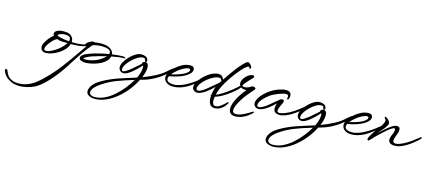

<svg xmlns="http://www.w3.org/2000/svg" viewBox="-324 -1241 5517 2458"><g transform="rotate(15 2434.5 -11.5)"><path d="M192 18Q155 18 138 -2Q121 -22 121 -47Q121 -55 122.5 -62.5Q124 -70 126 -78Q133 -98 151.5 -127Q170 -156 193 -182.5Q216 -209 237 -221Q227 -232 227 -248Q227 -284 283 -301Q297 -306 313.5 -307.5Q330 -309 348 -309Q371 -309 393 -306Q425 -301 449 -278.5Q473 -256 477 -224Q479 -213 477 -202Q493 -201 508.5 -201.5Q524 -202 537 -202Q567 -202 598.5 -206.5Q630 -211 656.5 -217.5Q683 -224 696 -231Q704 -234 708 -234Q716 -234 718 -228Q718 -218 699 -209Q677 -199 632 -189Q587 -179 537 -177Q525 -176 508.5 -175.5Q492 -175 472 -175Q461 -135 429.5 -100Q398 -65 356 -38.5Q314 -12 270.5 3Q227 18 192 18ZM441 -204Q446 -219 446 -230Q446 -248 431.5 -261Q417 -274 377 -274Q336 -274 308.5 -262.5Q281 -251 281 -242Q281 -240 285 -236Q289 -232 301 -228Q333 -218 369 -212Q405 -206 441 -204ZM211 -11Q230 -15 258.5 -29Q287 -43 318.5 -64.5Q350 -86 377 -112Q405 -137 428 -176Q391 -176 355.5 -177Q320 -178 292 -191Q280 -190 258 -172.5Q236 -155 214 -129Q192 -103 176.5 -76.5Q161 -50 161 -31Q161 -22 167.5 -15.5Q174 -9 191 -9Q195 -9 200 -9.5Q205 -10 211 -11Z M-26 515Q-69 515 -103 505Q-152 490 -193 458Q-234 426 -253 374Q-254 370 -254.5 367Q-255 364 -255 362Q-255 347 -242 347Q-236 347 -229.5 352Q-223 357 -220 368Q-203 416 -173 443.5Q-143 471 -94 481Q-81 483 -68 484Q-55 485 -42 485Q5 485 48.5 471.5Q92 458 129 437Q179 408 242 349Q305 290 371 214Q414 164 454 111Q494 58 533 3Q571 -50 608 -104.5Q645 -159 684 -213Q680 -212 677 -212Q674 -212 671 -212Q654 -212 654 -221Q655 -231 670 -244.5Q685 -258 706.5 -268.5Q728 -279 746 -279Q757 -279 764 -275Q775 -277 797 -280Q819 -283 847 -283Q879 -283 915.5 -276Q952 -269 981 -246Q992 -239 1004 -221Q1016 -203 1017 -184Q1055 -189 1089 -192.5Q1123 -196 1146 -196Q1155 -196 1163.5 -196Q1172 -196 1177 -194Q1179 -193 1183.5 -191.5Q1188 -190 1191 -188Q1199 -180 1190 -176Q1187 -175 1176 -175Q1153 -177 1110 -171.5Q1067 -166 1014 -155Q1007 -121 981.5 -94Q956 -67 921 -48Q886 -29 847 -16.5Q808 -4 772 2Q736 8 710 8Q681 8 655.5 -3Q630 -14 630 -36Q630 -56 652 -75Q673 -93 722 -112Q771 -131 838.5 -148.5Q906 -166 982 -179Q984 -183 984 -187Q984 -191 984 -195Q984 -227 949.5 -239Q915 -251 868 -251Q836 -251 806.5 -247Q777 -243 762 -238L744 -231Q680 -155 639 -95Q598 -35 563 20Q529 75 493 130.5Q457 186 403 253Q345 327 284 384.5Q223 442 167 470Q127 489 76 502Q25 515 -26 515ZM705 -32Q731 -32 770 -40Q809 -48 844 -63Q881 -79 911 -100.5Q941 -122 960 -144Q913 -133 865.5 -120Q818 -107 778.5 -93.5Q739 -80 713 -66Q691 -55 684 -48Q677 -41 677 -39Q677 -32 705 -32Z M954 424Q928 424 900.5 417.5Q873 411 854.5 394.5Q836 378 836 349Q836 313 865 272Q894 231 952 196Q1008 162 1063 137.5Q1118 113 1173 94Q1227 75 1282 58.5Q1337 42 1404 20Q1422 -16 1432.5 -54Q1443 -92 1443 -120Q1443 -138 1438 -150Q1435 -148 1434 -146Q1433 -144 1431 -142Q1424 -135 1414 -124.5Q1404 -114 1392 -102Q1372 -82 1341.5 -55Q1311 -28 1278.5 -8.5Q1246 11 1216 11Q1202 11 1189 4.5Q1176 -2 1166 -16Q1154 -33 1154 -54Q1154 -84 1172.5 -118Q1191 -152 1220 -184.5Q1249 -217 1281.5 -241Q1314 -265 1342 -275Q1352 -278 1362.5 -280Q1373 -282 1386 -282Q1414 -282 1441.5 -269.5Q1469 -257 1473 -224V-221Q1473 -206 1464 -201Q1462 -199 1458 -199Q1448 -199 1448 -212Q1448 -219 1442 -233Q1436 -247 1413 -247Q1383 -247 1346.5 -226Q1310 -205 1276 -173.5Q1242 -142 1218.5 -108Q1195 -74 1191 -48Q1190 -44 1190 -41Q1190 -38 1190 -36Q1190 -21 1195.5 -16.5Q1201 -12 1207 -12Q1222 -12 1242.5 -24Q1263 -36 1281.5 -50.5Q1300 -65 1309 -72Q1335 -94 1362.5 -118Q1390 -142 1418 -166Q1417 -168 1417 -172Q1417 -177 1419 -181Q1424 -189 1433 -194Q1442 -199 1458 -199Q1480 -199 1490 -182Q1500 -165 1500 -137Q1500 -112 1492 -77.5Q1484 -43 1467 -2Q1562 -37 1636 -77Q1710 -117 1753 -157Q1759 -163 1771.5 -174Q1784 -185 1797 -195Q1804 -200 1809.5 -204.5Q1815 -209 1819 -212Q1825 -216 1827 -216Q1836 -220 1836 -211Q1836 -205 1828 -192.5Q1820 -180 1796 -156Q1727 -88 1637.5 -37Q1548 14 1448 37Q1412 110 1358 179Q1304 248 1237.5 303Q1171 358 1098.5 390.5Q1026 423 954 424ZM941 401Q1007 401 1071.5 370.5Q1136 340 1194 289Q1252 238 1300.5 177.5Q1349 117 1383 57Q1257 94 1162 130.5Q1067 167 984 222Q923 262 897 296Q871 330 871 354Q871 373 889 387Q907 401 941 401Z M1878 13Q1855 13 1834 8Q1813 3 1796 -7Q1752 -35 1752 -81Q1752 -117 1776.5 -154.5Q1801 -192 1840 -226Q1879 -260 1922 -282Q1948 -296 1974 -302Q2000 -308 2020 -308Q2055 -308 2066.5 -294.5Q2078 -281 2078 -263Q2078 -244 2066 -226.5Q2054 -209 2032 -192Q1994 -161 1928.5 -137Q1863 -113 1794 -103Q1784 -83 1784 -66Q1786 -38 1813.5 -26.5Q1841 -15 1875 -15Q1887 -15 1898 -16Q1909 -17 1919 -19Q1969 -29 2021.5 -55Q2074 -81 2123 -115Q2172 -149 2211 -183Q2217 -185 2219 -185Q2226 -185 2226 -178Q2226 -173 2222 -168Q2215 -156 2193.5 -137Q2172 -118 2145 -98.5Q2118 -79 2092.5 -61.5Q2067 -44 2050 -35Q2014 -15 1968 -1Q1922 13 1878 13ZM1811 -131Q1843 -139 1885 -151.5Q1927 -164 1965 -181.5Q2003 -199 2022 -220Q2030 -228 2033 -236.5Q2036 -245 2036 -251Q2036 -256 2032.5 -260Q2029 -264 2012 -264Q1988 -264 1950 -244.5Q1912 -225 1874.5 -194.5Q1837 -164 1811 -131Z M2463 142Q2416 142 2396.5 107Q2377 72 2377 23Q2377 -12 2385 -50.5Q2393 -89 2406 -126Q2389 -108 2364 -85.5Q2339 -63 2309.5 -41.5Q2280 -20 2250.5 -6Q2221 8 2195 8Q2164 8 2143 -15Q2129 -30 2129 -54Q2129 -83 2149 -118Q2169 -153 2201 -187Q2233 -221 2270 -247Q2307 -273 2341 -284Q2376 -296 2399 -296Q2425 -296 2439.5 -286.5Q2454 -277 2462 -264Q2470 -251 2474 -240Q2493 -267 2513 -297Q2533 -327 2555 -357Q2587 -403 2623 -446Q2659 -489 2696 -523Q2713 -538 2728 -538Q2736 -538 2743 -533Q2758 -522 2770 -507.5Q2782 -493 2782 -480Q2782 -476 2779 -471Q2773 -462 2768.5 -462.5Q2764 -463 2762 -465Q2761 -467 2760 -470.5Q2759 -474 2758 -477Q2757 -485 2749 -485Q2740 -485 2728 -476.5Q2716 -468 2712 -465Q2691 -448 2663 -417Q2635 -386 2607 -350Q2579 -314 2557 -282Q2504 -206 2473 -141Q2442 -76 2428 -2Q2426 11 2424.5 23Q2423 35 2423 46Q2423 77 2434 95Q2445 113 2468 113Q2481 113 2496 109Q2513 103 2533 88.5Q2553 74 2572.5 57Q2592 40 2605 25Q2608 22 2612.5 22Q2617 22 2618 26Q2621 33 2618 38Q2617 40 2614 44.5Q2611 49 2607 54Q2590 80 2566 101Q2542 122 2512 133Q2485 142 2463 142ZM2176 -48Q2176 -32 2182.5 -26.5Q2189 -21 2199 -21Q2215 -21 2235 -30.5Q2255 -40 2273 -52.5Q2291 -65 2299 -72Q2330 -98 2369.5 -130Q2409 -162 2440 -190Q2445 -198 2451 -206Q2457 -214 2463 -223Q2462 -223 2461 -222.5Q2460 -222 2459 -222Q2449 -222 2449 -232Q2449 -233 2444.5 -242Q2440 -251 2415 -251Q2392 -251 2361.5 -238Q2331 -225 2300 -203.5Q2269 -182 2242 -156Q2215 -130 2197.5 -104.5Q2180 -79 2177 -59Q2176 -56 2176 -53Q2176 -50 2176 -48Z M2745 175Q2699 175 2678 152Q2657 129 2657 93Q2657 54 2676.5 5Q2696 -44 2728.5 -94.5Q2761 -145 2799 -188Q2794 -187 2789 -187Q2784 -187 2779 -187Q2745 -187 2722 -203Q2712 -188 2694 -170Q2676 -152 2659 -138Q2617 -103 2570 -71Q2523 -39 2477 -18Q2431 3 2391 6Q2388 6 2382.5 5Q2377 4 2374 1Q2370 -2 2372 -5.5Q2374 -9 2376 -10Q2379 -12 2383 -13.5Q2387 -15 2394 -16Q2428 -23 2469 -44.5Q2510 -66 2554.5 -96.5Q2599 -127 2640 -161Q2657 -174 2675 -190.5Q2693 -207 2707 -221Q2697 -237 2697 -255Q2697 -279 2710 -303Q2723 -327 2743 -347.5Q2763 -368 2786 -380.5Q2809 -393 2829 -393Q2840 -393 2844.5 -388Q2849 -383 2849 -377Q2849 -364 2840 -357Q2833 -351 2817.5 -335Q2802 -319 2784 -299.5Q2766 -280 2751.5 -261.5Q2737 -243 2732 -231Q2735 -226 2741.5 -222Q2748 -218 2764 -218Q2788 -218 2811 -228Q2834 -238 2854 -252Q2860 -255 2867 -255Q2878 -255 2888.5 -250.5Q2899 -246 2903 -241Q2904 -240 2904 -237Q2904 -227 2893 -213Q2887 -206 2879.5 -198Q2872 -190 2865 -182Q2837 -151 2807.5 -112.5Q2778 -74 2754 -34.5Q2730 5 2715 40.5Q2700 76 2700 102Q2700 121 2710.5 132.5Q2721 144 2747 144Q2752 144 2758.5 143.5Q2765 143 2772 142Q2797 138 2829 124Q2861 110 2893 91.5Q2925 73 2948 58Q2950 56 2955 56Q2962 56 2963 62V64Q2963 69 2957 75Q2955 77 2950 81.5Q2945 86 2937 93Q2905 121 2866 142.5Q2827 164 2784 171Q2774 172 2764 173.5Q2754 175 2745 175Z M3285 11Q3255 11 3230.5 -4.5Q3206 -20 3206 -61Q3206 -76 3210 -92.5Q3214 -109 3219 -125Q3202 -108 3177 -85.5Q3152 -63 3122.5 -42Q3093 -21 3063.5 -7.5Q3034 6 3008 6Q2976 6 2956 -17Q2942 -32 2942 -56Q2942 -85 2962.5 -120.5Q2983 -156 3018.5 -191Q3054 -226 3099.5 -255Q3145 -284 3194 -301Q3247 -320 3288 -320Q3360 -320 3360 -258Q3360 -254 3359.5 -248.5Q3359 -243 3358 -237Q3353 -217 3343 -210Q3342 -209 3338 -207.5Q3334 -206 3331 -210Q3328 -215 3330 -224Q3333 -235 3333 -243Q3333 -271 3302 -271Q3285 -271 3259 -264Q3233 -257 3203.5 -245.5Q3174 -234 3147.5 -221Q3121 -208 3103 -195Q3057 -162 3022.5 -122.5Q2988 -83 2983 -54Q2982 -51 2982 -48Q2982 -45 2982 -43Q2982 -28 2988.5 -23Q2995 -18 3004 -18Q3021 -18 3043 -28.5Q3065 -39 3084.5 -52Q3104 -65 3112 -72Q3143 -99 3182.5 -130.5Q3222 -162 3253 -189Q3259 -192 3268 -192Q3284 -192 3293 -185Q3297 -182 3297 -173Q3297 -161 3288 -143Q3272 -109 3261 -82.5Q3250 -56 3250 -39Q3250 -14 3278 -14Q3300 -14 3349 -31Q3400 -50 3452.5 -84Q3505 -118 3547 -153Q3552 -158 3557 -161Q3562 -164 3566 -168Q3571 -171 3575.5 -175Q3580 -179 3586 -183Q3592 -185 3594 -185Q3601 -185 3601 -178Q3601 -172 3596 -167Q3590 -159 3567 -138Q3544 -117 3510.5 -91Q3477 -65 3437.5 -41Q3398 -17 3358 -3Q3343 2 3323.5 6.5Q3304 11 3285 11Z M3316 424Q3290 424 3262.5 417.5Q3235 411 3216.5 394.5Q3198 378 3198 349Q3198 313 3227 272Q3256 231 3314 196Q3370 162 3425 137.5Q3480 113 3535 94Q3589 75 3644 58.5Q3699 42 3766 20Q3784 -16 3794.5 -54Q3805 -92 3805 -120Q3805 -138 3800 -150Q3797 -148 3796 -146Q3795 -144 3793 -142Q3786 -135 3776 -124.5Q3766 -114 3754 -102Q3734 -82 3703.5 -55Q3673 -28 3640.5 -8.5Q3608 11 3578 11Q3564 11 3551 4.5Q3538 -2 3528 -16Q3516 -33 3516 -54Q3516 -84 3534.5 -118Q3553 -152 3582 -184.5Q3611 -217 3643.5 -241Q3676 -265 3704 -275Q3714 -278 3724.5 -280Q3735 -282 3748 -282Q3776 -282 3803.5 -269.5Q3831 -257 3835 -224V-221Q3835 -206 3826 -201Q3824 -199 3820 -199Q3810 -199 3810 -212Q3810 -219 3804 -233Q3798 -247 3775 -247Q3745 -247 3708.5 -226Q3672 -205 3638 -173.5Q3604 -142 3580.5 -108Q3557 -74 3553 -48Q3552 -44 3552 -41Q3552 -38 3552 -36Q3552 -21 3557.5 -16.5Q3563 -12 3569 -12Q3584 -12 3604.5 -24Q3625 -36 3643.5 -50.5Q3662 -65 3671 -72Q3697 -94 3724.5 -118Q3752 -142 3780 -166Q3779 -168 3779 -172Q3779 -177 3781 -181Q3786 -189 3795 -194Q3804 -199 3820 -199Q3842 -199 3852 -182Q3862 -165 3862 -137Q3862 -112 3854 -77.5Q3846 -43 3829 -2Q3924 -37 3998 -77Q4072 -117 4115 -157Q4121 -163 4133.5 -174Q4146 -185 4159 -195Q4166 -200 4171.5 -204.5Q4177 -209 4181 -212Q4187 -216 4189 -216Q4198 -220 4198 -211Q4198 -205 4190 -192.5Q4182 -180 4158 -156Q4089 -88 3999.5 -37Q3910 14 3810 37Q3774 110 3720 179Q3666 248 3599.5 303Q3533 358 3460.5 390.5Q3388 423 3316 424ZM3303 401Q3369 401 3433.5 370.5Q3498 340 3556 289Q3614 238 3662.5 177.5Q3711 117 3745 57Q3619 94 3524 130.5Q3429 167 3346 222Q3285 262 3259 296Q3233 330 3233 354Q3233 373 3251 387Q3269 401 3303 401Z M4240 13Q4217 13 4196 8Q4175 3 4158 -7Q4114 -35 4114 -81Q4114 -117 4138.5 -154.5Q4163 -192 4202 -226Q4241 -260 4284 -282Q4310 -296 4336 -302Q4362 -308 4382 -308Q4417 -308 4428.5 -294.5Q4440 -281 4440 -263Q4440 -244 4428 -226.5Q4416 -209 4394 -192Q4356 -161 4290.5 -137Q4225 -113 4156 -103Q4146 -83 4146 -66Q4148 -38 4175.5 -26.5Q4203 -15 4237 -15Q4249 -15 4260 -16Q4271 -17 4281 -19Q4331 -29 4383.5 -55Q4436 -81 4485 -115Q4534 -149 4573 -183Q4579 -185 4581 -185Q4588 -185 4588 -178Q4588 -173 4584 -168Q4577 -156 4555.5 -137Q4534 -118 4507 -98.5Q4480 -79 4454.5 -61.5Q4429 -44 4412 -35Q4376 -15 4330 -1Q4284 13 4240 13ZM4173 -131Q4205 -139 4247 -151.5Q4289 -164 4327 -181.5Q4365 -199 4384 -220Q4392 -228 4395 -236.5Q4398 -245 4398 -251Q4398 -256 4394.5 -260Q4391 -264 4374 -264Q4350 -264 4312 -244.5Q4274 -225 4236.5 -194.5Q4199 -164 4173 -131Z M4474 31Q4457 31 4457 15Q4457 5 4462.5 -7Q4468 -19 4476 -33Q4489 -56 4505.5 -81Q4522 -106 4534 -122Q4544 -135 4562 -159Q4580 -183 4596 -210Q4618 -246 4618 -270Q4618 -283 4610 -290Q4606 -294 4602 -299.5Q4598 -305 4598 -309Q4598 -319 4606 -319Q4614 -319 4621 -313Q4628 -309 4636.5 -302Q4645 -295 4652 -286Q4655 -282 4658.5 -278.5Q4662 -275 4664 -270Q4667 -265 4669 -259.5Q4671 -254 4671 -247Q4671 -233 4659 -213Q4641 -182 4616.5 -155.5Q4592 -129 4569 -103Q4566 -99 4562.5 -95.5Q4559 -92 4556 -88Q4595 -124 4640.5 -162.5Q4686 -201 4720 -223Q4731 -230 4749 -236.5Q4767 -243 4783 -243Q4798 -243 4809.5 -234.5Q4821 -226 4821 -203Q4821 -183 4813 -157.5Q4805 -132 4797 -111Q4790 -95 4786 -80.5Q4782 -66 4782 -55Q4782 -20 4820 -20Q4830 -20 4843.5 -22.5Q4857 -25 4873 -31Q4924 -50 4976.5 -84Q5029 -118 5071 -153Q5076 -157 5081 -160.5Q5086 -164 5090 -167Q5095 -171 5099.5 -174.5Q5104 -178 5110 -183Q5116 -185 5118 -185Q5124 -185 5124 -178Q5124 -171 5120 -166Q5114 -158 5091 -137Q5068 -116 5034.5 -90Q5001 -64 4961.5 -40Q4922 -16 4882 -2Q4846 10 4807 10Q4777 10 4753 -4Q4729 -18 4729 -52Q4729 -72 4739 -99Q4746 -117 4754.5 -136Q4763 -155 4765 -174Q4766 -178 4766 -181.5Q4766 -185 4766 -187Q4766 -199 4762.5 -202Q4759 -205 4755 -205Q4745 -205 4730.5 -197.5Q4716 -190 4704 -182Q4693 -175 4669.5 -154.5Q4646 -134 4618.5 -108.5Q4591 -83 4566 -60Q4550 -45 4535.5 -29.5Q4521 -14 4509 -1Q4496 13 4487 22Q4478 31 4474 31Z"/></g></svg>

Font: WindSong Medium
Style: Regular
Weight: 500
Designer: Robert E. Leuschke
Foundry: Robert E. Leuschke
Version: Version 1.010; ttfautohint (v1.8.3)